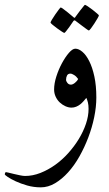

<svg xmlns="http://www.w3.org/2000/svg" viewBox="-69 -491 458 808"><path d="M336.4 -80.6Q336.4 -41 327.4 2.4Q318.4 45.9 302.5 87.6Q286.6 129.4 265.1 167.5Q243.7 205.6 217.5 234.4Q191.4 263.2 162.4 280.3Q133.3 297.4 103 297.4Q72.8 297.4 45.4 289.6Q18.1 281.7 -2.9 272Q-23.9 262.2 -36.4 253.7Q-48.8 245.1 -48.8 243.2Q-48.8 239.7 -47.4 236.6Q-45.9 233.4 -43.9 233.4Q-42 233.4 -32.2 235.8Q-22.5 238.3 -10 241.2Q2.4 244.1 15.4 246.8Q28.3 249.5 36.6 249.5Q68.8 249.5 101.1 236.8Q133.3 224.1 163.1 202.9Q192.9 181.6 218.3 153.3Q243.7 125 262.7 93.8Q281.7 62.5 292.7 30Q303.7 -2.4 303.7 -32.7Q303.7 -48.8 301 -59.6Q298.3 -70.3 294.4 -79.1Q289.1 -72.8 282.7 -65.4Q276.4 -58.1 268.8 -52Q261.2 -45.9 251.7 -42Q242.2 -38.1 231.9 -38.1Q219.7 -38.1 206.5 -43.9Q193.4 -49.8 182.6 -59.8Q171.9 -69.8 165.3 -84Q158.7 -98.1 158.7 -114.7Q158.7 -139.6 168.2 -169.4Q177.7 -199.2 191.9 -225.3Q206.1 -251.5 221.2 -268.8Q236.3 -286.1 248 -286.1Q262.2 -286.1 277.8 -272.9Q293.5 -259.8 306.6 -233.6Q319.8 -207.5 328.1 -169.2Q336.4 -130.9 336.4 -80.6ZM259.8 -158.7Q252.4 -169.4 242.9 -175.3Q233.4 -181.2 227.1 -181.2Q217.3 -181.2 213.1 -173.3Q209 -165.5 209 -154.8Q209 -149.4 214.6 -142.1Q220.2 -134.8 229.5 -134.8Q236.8 -134.8 246.3 -142.3Q255.9 -149.9 259.8 -158.7ZM347.2 -426.3Q347.2 -423.8 341.3 -413.6Q335.4 -403.3 328.1 -392.1Q320.8 -380.9 314 -371.8Q307.1 -362.8 304.7 -362.8Q303.2 -362.8 294.7 -368.9Q286.1 -375 275.9 -382.8Q264.2 -391.1 249.5 -402.8Q247.1 -405.3 244.6 -405.3Q242.7 -405.3 240.2 -402.8Q230.5 -388.7 222.7 -377.4Q215.3 -367.7 209.5 -360.1Q203.6 -352.5 201.7 -352.5Q199.7 -352.5 190.4 -358.6Q181.2 -364.7 170.7 -372.3Q160.2 -379.9 151.9 -387Q143.6 -394 143.6 -396Q143.6 -398.4 149.7 -408.7Q155.8 -418.9 163.6 -430.2Q171.4 -441.4 178.2 -450.4Q185.1 -459.5 186 -459.5Q189.5 -459.5 197.8 -452.9Q206.1 -446.3 215.3 -439.5Q226.1 -431.2 238.8 -419.9Q242.7 -416 244.6 -416Q246.6 -416 249.5 -421.4Q259.3 -435.1 267.6 -445.8Q274.9 -454.6 281 -462.6Q287.1 -470.7 288.6 -470.7Q290.5 -470.7 300.3 -464.4Q310.1 -458 320.3 -450Q330.6 -441.9 338.9 -434.8Q347.2 -427.7 347.2 -426.3Z"/></svg>

Font: Accordance
Style: Regular
Weight: 400
Version: Version 1.1 (build May 11, 2018) Miklal Software Solutions, 